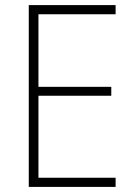

<svg xmlns="http://www.w3.org/2000/svg" viewBox="-20 -734 530 754"><path d="M434 0V-36H131V-358H417V-393H131V-678H434V-714H93V0Z"/></svg>

Font: Noto Sans Thai Looped SemiCondensed ExtraLight
Style: Regular
Weight: 200
Width: 4
Designer: Sasikarn Vongin, Ben Mitchell
Foundry: The Fontpad Ltd
Version: Version 1.001